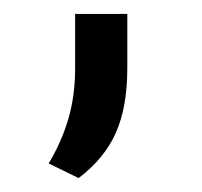

<svg xmlns="http://www.w3.org/2000/svg" viewBox="-20 -104 291 276"><path d="M50 131Q69 99 78.5 66Q88 33 88 -6V-84H163V-6Q163 50 146.5 87Q130 124 93 152Z"/></svg>

Font: Celebes
Style: Regular
Weight: 400
Designer: Anugrah Pasau
Foundry: Lafontype
Version: Version 1.000; ttfautohint (v1.8.4)